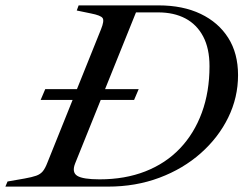

<svg xmlns="http://www.w3.org/2000/svg" viewBox="-70 -693 904 713"><path d="M81 -322 98 -362H445L428 -322ZM-50 0 -42 -19 21 -30Q49 -35 64.5 -40.5Q80 -46 89 -57Q98 -68 106 -89L305 -584Q318 -616 311 -626Q304 -636 268 -643L215 -654L222 -673H519Q609 -673 675 -641.5Q741 -610 777.5 -552.5Q814 -495 814 -414Q814 -331 777.5 -256.5Q741 -182 675.5 -124Q610 -66 522 -33Q434 0 331 0ZM300 -27Q394 -27 469.5 -56.5Q545 -86 598 -141.5Q651 -197 679.5 -274.5Q708 -352 708 -447Q708 -513 684.5 -557.5Q661 -602 618.5 -624.5Q576 -647 517 -647H435L209 -86Q196 -53 217 -40Q238 -27 300 -27Z"/></svg>

Font: Ibarra Real Nova Medium
Style: Italic
Weight: 500
Italic angle: -22°
Designer: Jose Maria Ribagorda & Octavio Pardo
Foundry: Octavio Pardo
Version: Version 2.000